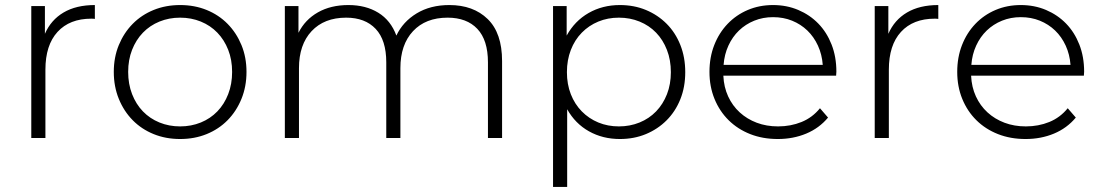

<svg xmlns="http://www.w3.org/2000/svg" viewBox="-20 -547 4365 761"><path d="M160 0H104V-523H158V-413Q182 -468 232 -497.5Q282 -527 356 -527V-472Q351 -473 342 -473Q256 -473 208 -420.5Q160 -368 160 -271Z M694 4Q637 4 589 -15.5Q541 -35 506 -70.5Q471 -106 451 -155Q431 -204 431 -262Q431 -320 451 -368.5Q471 -417 506 -452.5Q541 -488 589 -507.5Q637 -527 694 -527Q751 -527 799 -507.5Q847 -488 882 -452.5Q917 -417 937 -368.5Q957 -320 957 -262Q957 -204 937 -155Q917 -106 882 -70.5Q847 -35 799 -15.5Q751 4 694 4ZM694 -46Q738 -46 776 -61.5Q814 -77 841.5 -105.5Q869 -134 884.5 -174Q900 -214 900 -262Q900 -310 884.5 -349.5Q869 -389 841.5 -417.5Q814 -446 776 -461.5Q738 -477 694 -477Q650 -477 612 -461.5Q574 -446 546.5 -417.5Q519 -389 503.5 -349.5Q488 -310 488 -262Q488 -214 503.5 -174Q519 -134 546.5 -105.5Q574 -77 612 -61.5Q650 -46 694 -46Z M1761 -527Q1856 -527 1913 -471.5Q1970 -416 1970 -305V0H1914V-300Q1914 -388 1872 -432.5Q1830 -477 1754 -477Q1667 -477 1617 -423.5Q1567 -370 1567 -277V0H1511V-300Q1511 -388 1469 -432.5Q1427 -477 1352 -477Q1265 -477 1215 -423.5Q1165 -370 1165 -277V0H1109V-523H1163V-417Q1189 -469 1240 -498Q1291 -527 1361 -527Q1430 -527 1479.5 -496.5Q1529 -466 1551 -406Q1577 -461 1631.5 -494Q1686 -527 1761 -527Z M2433 -46Q2477 -46 2515 -61.5Q2553 -77 2580.5 -105.5Q2608 -134 2623.5 -173.5Q2639 -213 2639 -261Q2639 -309 2623.5 -349Q2608 -389 2580.5 -417.5Q2553 -446 2515 -461.5Q2477 -477 2433 -477Q2389 -477 2351.5 -461.5Q2314 -446 2286 -417.5Q2258 -389 2242.5 -349Q2227 -309 2227 -261Q2227 -213 2242.5 -173.5Q2258 -134 2286 -105.5Q2314 -77 2351.5 -61.5Q2389 -46 2433 -46ZM2228 194H2172V-523H2226V-406Q2258 -464 2313 -495.5Q2368 -527 2437 -527Q2493 -527 2540 -507.5Q2587 -488 2622 -453Q2657 -418 2676.5 -369Q2696 -320 2696 -261Q2696 -202 2676.5 -153.5Q2657 -105 2622 -70Q2587 -35 2540 -15.5Q2493 4 2437 4Q2369 4 2314.5 -26.5Q2260 -57 2228 -114Z M3241 -290Q3238 -331 3222 -366Q3206 -401 3180 -426Q3154 -451 3119.5 -465Q3085 -479 3044 -479Q3004 -479 2969.5 -465Q2935 -451 2909 -426Q2883 -401 2867 -366Q2851 -331 2848 -290ZM3063 4Q3003 4 2953.5 -15.5Q2904 -35 2868 -70.5Q2832 -106 2812 -155Q2792 -204 2792 -262Q2792 -320 2811 -368.5Q2830 -417 2864 -452.5Q2898 -488 2944 -507.5Q2990 -527 3044 -527Q3098 -527 3144 -507.5Q3190 -488 3223.5 -453.5Q3257 -419 3276 -370.5Q3295 -322 3295 -263Q3295 -259 3294.5 -255Q3294 -251 3294 -247H2847Q2849 -202 2866 -165Q2883 -128 2912 -101.5Q2941 -75 2979.5 -60.5Q3018 -46 3064 -46Q3114 -46 3157 -63.5Q3200 -81 3230 -118L3262 -81Q3227 -39 3175.5 -17.5Q3124 4 3063 4Z M3503 0H3447V-523H3501V-413Q3525 -468 3575 -497.5Q3625 -527 3699 -527V-472Q3694 -473 3685 -473Q3599 -473 3551 -420.5Q3503 -368 3503 -271Z M4223 -290Q4220 -331 4204 -366Q4188 -401 4162 -426Q4136 -451 4101.5 -465Q4067 -479 4026 -479Q3986 -479 3951.5 -465Q3917 -451 3891 -426Q3865 -401 3849 -366Q3833 -331 3830 -290ZM4045 4Q3985 4 3935.5 -15.5Q3886 -35 3850 -70.5Q3814 -106 3794 -155Q3774 -204 3774 -262Q3774 -320 3793 -368.5Q3812 -417 3846 -452.5Q3880 -488 3926 -507.5Q3972 -527 4026 -527Q4080 -527 4126 -507.5Q4172 -488 4205.5 -453.5Q4239 -419 4258 -370.5Q4277 -322 4277 -263Q4277 -259 4276.5 -255Q4276 -251 4276 -247H3829Q3831 -202 3848 -165Q3865 -128 3894 -101.5Q3923 -75 3961.5 -60.5Q4000 -46 4046 -46Q4096 -46 4139 -63.5Q4182 -81 4212 -118L4244 -81Q4209 -39 4157.5 -17.5Q4106 4 4045 4Z"/></svg>

Font: Montserrat-Alt1 Light
Style: Regular
Weight: 300
Designer: Differentunic
Foundry: Differentunic
Version: Version 7.222